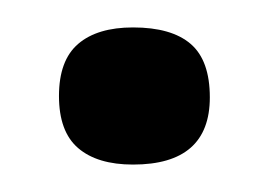

<svg xmlns="http://www.w3.org/2000/svg" viewBox="-20 -109 196 140"><path d="M77 11Q51 11 37 -1Q23 -13 23 -39Q23 -65 37 -77Q51 -89 77 -89Q105 -89 119 -77Q133 -65 133 -38Q133 11 77 11Z"/></svg>

Font: Bricolage Grotesque 24pt Light
Style: Regular
Weight: 300
Designer: Mathieu Triay
Foundry: Atelier Triay
Version: Version 1.001;gftools[0.9.33.dev8+g029e19f]